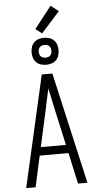

<svg xmlns="http://www.w3.org/2000/svg" viewBox="-72 -1221 644 1262"><g transform="rotate(-5 250.0 -590.0)"><path d="M48 0 215 -735H285L452 0H390L345 -205H155L110 0ZM333 -260 282 -490Q274 -528 266 -565.5Q258 -603 250 -640Q242 -603 234 -565.5Q226 -528 218 -490L167 -260ZM250 -796Q232 -796 214.5 -801.5Q197 -807 184.5 -819.5Q172 -832 166.5 -849.5Q161 -867 161 -885Q161 -903 166.5 -920.5Q172 -938 184.5 -950.5Q197 -963 214.5 -968.5Q232 -974 250 -974Q268 -974 285.5 -968.5Q303 -963 315.5 -950.5Q328 -938 333.5 -920.5Q339 -903 339 -885Q339 -867 333.5 -849.5Q328 -832 315.5 -819.5Q303 -807 285.5 -801.5Q268 -796 250 -796ZM250 -843Q258 -843 266.5 -845.5Q275 -848 281 -854Q287 -860 289.5 -868.5Q292 -877 292 -885Q292 -893 289.5 -901.5Q287 -910 281 -916Q275 -922 266.5 -924.5Q258 -927 250 -927Q242 -927 233.5 -924.5Q225 -922 219 -916Q213 -910 210.5 -901.5Q208 -893 208 -885Q208 -877 210.5 -868.5Q213 -860 219 -854Q225 -848 233.5 -845.5Q242 -843 250 -843ZM241 -1004 199 -1036 312 -1180 363 -1140Z"/></g></svg>

Font: Iosevka SS18 Light
Style: Regular
Weight: 300
Monospace: yes
Designer: Belleve Invis
Foundry: Belleve Invis
Version: Version 25.1.1; ttfautohint (v1.8.4)